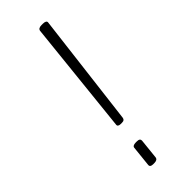

<svg xmlns="http://www.w3.org/2000/svg" viewBox="-234 -731 762 762"><g transform="rotate(-45 147.0 -350.0)"><path d="M137 -202Q130 -202 126 -205Q122 -208 123 -214L173 -690Q174 -696 179 -699Q184 -702 193 -702H201Q210 -702 215 -699Q220 -696 219 -690L161 -214Q160 -208 156.5 -205Q153 -202 145 -202ZM116 2Q99 2 100 -10L109 -96Q109 -102 114 -105Q119 -108 128 -108H134Q143 -108 147 -105Q151 -102 151 -96L142 -10Q141 -4 136 -1Q131 2 122 2Z"/></g></svg>

Font: Asap Thin
Style: Italic
Weight: 250
Italic angle: -6°
Designer: Pablo Cosgaya
Foundry: Omnibus-Type
Version: Version 3.001